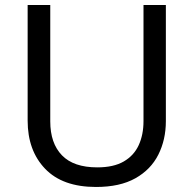

<svg xmlns="http://www.w3.org/2000/svg" viewBox="-20 -734 771 764"><path d="M640 -252Q640 -178 610 -118.5Q580 -59 518.5 -24.5Q457 10 362 10Q229 10 159.5 -62.5Q90 -135 90 -254V-714H180V-251Q180 -164 226.5 -116Q273 -68 367 -68Q432 -68 472.5 -91.5Q513 -115 532 -156.5Q551 -198 551 -252V-714H640Z"/></svg>

Font: Noto Sans Devanagari
Style: Regular
Weight: 400
Designer: Jelle Bosma - Monotype Design Team
Foundry: Monotype Imaging Inc.
Version: Version 2.003